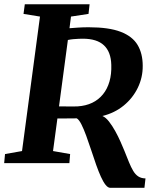

<svg xmlns="http://www.w3.org/2000/svg" viewBox="-26 -763 744 898"><path d="M490 115.5Q479 115.5 468 101.8Q457 88 446 63.8Q435 39.5 424 8.5Q412 -26 400.2 -61.8Q388.5 -97.5 377 -128.8Q365.5 -160 354.5 -181.8Q343.5 -203.5 333 -209.5Q322 -209.5 306.8 -209.2Q291.5 -209 275 -209Q258.5 -209 242.5 -209L222 -56.5L302 -42.5L298.5 0H-6.5L-2.5 -42.5L77 -56.5L161 -685.5L84 -698L90 -743H393L388 -698L306 -685.5L299 -631Q318.5 -632.5 340.2 -634Q362 -635.5 389 -635.5Q483.5 -635.5 538.5 -614.2Q593.5 -593 617.5 -552.8Q641.5 -512.5 641.5 -455Q642 -401 618.5 -352.5Q595 -304 552.5 -269.2Q510 -234.5 453 -220.5Q468.5 -214 483.8 -194.5Q499 -175 513 -149.8Q527 -124.5 537.8 -99.8Q548.5 -75 555.5 -58.5Q567.5 -28.5 577.2 -4.5Q587 19.5 597 36.2Q607 53 620.5 62Q634 71 654.5 71.5L649.5 115.5ZM250 -265.5Q264.5 -265.5 283 -265.2Q301.5 -265 317 -265Q332.5 -265 337.5 -265.5Q375.5 -268 405.2 -282.2Q435 -296.5 455.5 -321.8Q476 -347 486 -381.8Q496 -416.5 494.5 -459.5Q493 -520 460.2 -551Q427.5 -582 361 -582Q353.5 -582 341.8 -581.5Q330 -581 316.5 -579.8Q303 -578.5 291.5 -576Z"/></svg>

Font: Merriweather 36pt
Style: Bold Italic
Weight: 700
Italic angle: -7.8°
Version: Version 2.101